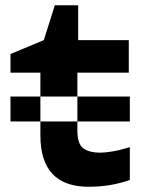

<svg xmlns="http://www.w3.org/2000/svg" viewBox="-20 -702 540 732"><path d="M20 -239V-334H475V-239ZM318 10Q403 10 475 -16V-141Q440 -130 411 -125Q382 -120 359 -120Q322 -120 298.5 -136Q275 -152 275 -205V-425H471V-549H278V-682H189L147 -549L20 -496V-425H134V-186Q134 10 318 10Z"/></svg>

Font: Noto Sans Mono Condensed Extra
Style: Regular
Weight: 800
Width: 3
Designer: Monotype Design Team
Foundry: Monotype Imaging Inc.
Version: Version 1.900